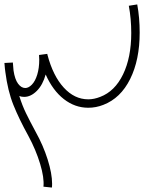

<svg xmlns="http://www.w3.org/2000/svg" viewBox="-20 -683 650 866"><path d="M610 -536Q610 -413 567 -326.5Q524 -240 446 -210Q413 -197 378 -197Q318 -197 268 -236Q218 -275 186 -347Q173 -300 146 -273Q119 -246 89 -246Q76 -246 67 -250Q80 -208 97 -173Q114 -138 141 -88Q175 -27 195 36.5Q215 100 215 146Q215 158 214 163L176 159Q180 119 161 56Q142 -7 108 -70Q66 -146 40.5 -209.5Q15 -273 4 -359Q2 -372 0 -399L38 -401L41 -365Q47 -325 61.5 -305.5Q76 -286 94 -286Q109 -286 124 -301.5Q139 -317 148 -346.5Q157 -376 157 -414L156 -435L193 -440L194 -437V-436Q219 -341 267.5 -288Q316 -235 378 -235Q404 -235 432 -246Q498 -271 535 -347.5Q572 -424 572 -534Q572 -598 561 -657L599 -663Q610 -603 610 -536Z"/></svg>

Font: Vibes
Style: Regular
Weight: 400
Designer: AbdElmomen Kadhim
Version: Version 1.100